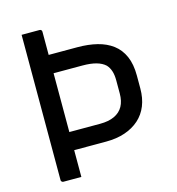

<svg xmlns="http://www.w3.org/2000/svg" viewBox="-105 -790 810 880"><g transform="rotate(-15 300.0 -350.0)"><path d="M77 -700Q99 -700 119.5 -700Q140 -700 162 -700Q167 -700 170 -697Q173 -694 173 -689Q173 -603 173 -517Q173 -431 173 -344.5Q173 -258 173 -172Q173 -86 173 0Q151 0 130.5 0Q110 0 88 0Q85 0 82.5 -1.5Q80 -3 78.5 -5Q77 -7 77 -11Q77 -85 77 -158Q77 -231 77 -304.5Q77 -378 77 -451.5Q77 -525 77 -598Q77 -624 77 -649Q77 -674 77 -700ZM131 -579Q175 -579 220 -579Q265 -579 309 -579Q361 -579 403 -568.5Q445 -558 475.5 -535Q506 -512 522.5 -474.5Q539 -437 539 -383V-322Q539 -276 524.5 -240Q510 -204 482 -179Q454 -154 414.5 -140.5Q375 -127 325 -127Q279 -127 233.5 -127Q188 -127 142 -127L131 -120V-213Q178 -213 225 -213Q272 -213 319 -213Q360 -213 387.5 -226Q415 -239 428.5 -263.5Q442 -288 442 -324V-386Q442 -412 436 -430.5Q430 -449 418 -462Q402 -477 375.5 -484.5Q349 -492 310 -492Q283 -492 255.5 -492Q228 -492 199 -492Q185 -492 170.5 -492Q156 -492 142 -492Q137 -492 134 -495Q131 -498 131 -503Q131 -522 131 -541Q131 -560 131 -579Z"/></g></svg>

Font: Rec Mono Linear
Style: Regular
Weight: 400
Monospace: yes
Version: Version 1.085; ttfautohint (v1.8.4.7-5d5b)